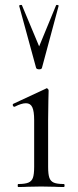

<svg xmlns="http://www.w3.org/2000/svg" viewBox="-20 -750 312 770"><path d="M53 -12Q80 -12 93.5 -17.5Q107 -23 112 -37Q117 -51 117 -81V-268Q117 -304 109.5 -320Q102 -336 84 -336Q66 -336 39 -322H37Q33 -322 31.5 -327Q30 -332 34 -334L163 -394Q165 -396 167 -396Q170 -396 172.5 -393Q175 -390 175 -387Q175 -380 174 -347Q173 -314 173 -269V-81Q173 -51 178 -37Q183 -23 196 -17.5Q209 -12 236 -12Q239 -12 239 -6Q239 0 236 0Q213 0 199 -1L145 -2L91 -1Q77 0 53 0Q51 0 51 -6Q51 -12 53 -12ZM68 -729 137 -564 205 -729Q206 -731 211 -730Q216 -729 215 -726L148 -477Q146 -472 137 -472Q128 -472 125 -477L57 -726Q56 -729 61.5 -730Q67 -731 68 -729Z"/></svg>

Font: Cormorant Garamond
Style: Regular
Weight: 400
Designer: Christian Thalmann (Catharsis Fonts)
Version: Version 3.000